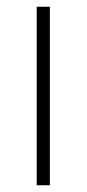

<svg xmlns="http://www.w3.org/2000/svg" viewBox="-20 -550 257 570"><path d="M128 0V-530H89V0Z"/></svg>

Font: Noto Sans Canadian Aboriginal ExtraLight
Style: Regular
Weight: 200
Designer: Monotype Design Team, Typotheque's Kevin King
Foundry: Monotype Imaging Inc.
Version: Version 2.004